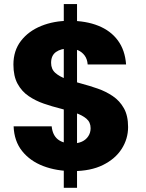

<svg xmlns="http://www.w3.org/2000/svg" viewBox="-20 -812 698 919"><path d="M285.3 87V-792.5H348.7V87ZM224.6 -511.2Q224.6 -481.1 244.6 -463.3Q264.6 -445.5 297.6 -433.8Q330.6 -422.1 369.9 -411.8Q409.1 -401.4 448.1 -387.8Q487.1 -374.2 520.1 -351.8Q553.1 -329.4 573.1 -293.8Q593.1 -258.3 593.1 -203.8Q593.1 -147.6 562.5 -99.5Q531.9 -51.5 472.8 -22.2Q413.8 7 328.4 7Q250.4 7 187.2 -17.1Q124 -41.2 85.9 -88.9Q47.8 -136.7 45.2 -207.2H227.4Q229.4 -186.8 236.6 -171.2Q243.9 -155.6 256.2 -145.5Q268.6 -135.4 285.8 -130.3Q303.1 -125.2 325.2 -125.2Q352.5 -125.2 372.1 -134.1Q391.6 -143.1 402.6 -160Q413.7 -176.8 413.7 -198.3Q413.7 -226.9 393.7 -243.9Q373.7 -260.9 340.7 -271.8Q307.7 -282.8 268.4 -292.6Q229.2 -302.4 189.7 -316Q150.2 -329.6 117.2 -352Q84.2 -374.4 64.2 -410.9Q44.2 -447.5 44.2 -503.1Q44.2 -569.3 80.2 -616.2Q116.2 -663 177 -687.7Q237.8 -712.5 312.5 -712.5Q391.2 -712.5 450.4 -688.8Q509.6 -665.2 544 -618.7Q578.5 -572.1 583.5 -503.3H399.7Q397.7 -529.3 385.1 -546.3Q372.4 -563.3 353.2 -571.6Q334.1 -579.8 309.2 -579.8Q271.9 -579.8 248.2 -563.3Q224.6 -546.7 224.6 -511.2Z"/></svg>

Font: Poppins Variable
Style: Regular
Weight: 100
Designer: Jonny Pinhorn
Foundry: Indian Type Foundry
Version: Version 6.000